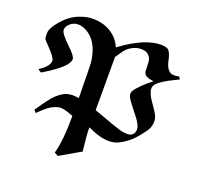

<svg xmlns="http://www.w3.org/2000/svg" viewBox="-152 -853 1281 1241"><g transform="rotate(20 488.5 -232.5)"><path d="M203 -621Q174 -621 150.5 -600.5Q127 -580 127 -557Q127 -532 190 -472Q247 -419 247 -398Q247 -353 138 -281Q87 -247 83 -247Q82 -247 72 -253.5Q62 -260 61 -261Q60 -261 61.5 -262Q63 -263 66 -265Q127 -306 127 -343Q127 -365 63 -430Q42 -451 37.5 -458.5Q33 -466 33 -480V-490Q33 -507 35 -515Q42 -538 63 -567Q123 -647 198 -672Q240 -688 282 -688Q339 -688 384 -667Q454 -633 482 -566Q483 -565 484 -565.5Q485 -566 496 -574Q562 -623 630 -653Q699 -681 751 -681Q778 -681 797 -673Q818 -662 830 -609Q842 -541 880 -526Q885 -524 901 -524Q919 -524 932 -528Q932 -527 935 -522.5Q938 -518 940.5 -514.5Q943 -511 942 -511Q934 -507 925 -503Q869 -477 836 -454Q802 -432 793 -413Q789 -405 789 -395Q789 -360 827 -308Q858 -265 869 -243Q880 -221 880 -200Q880 -175 871 -153Q862 -132 829 -91.5Q796 -51 772 -33Q731 -1 696 12Q672 20 647 20Q583 20 499 -21V-9Q499 16 502.5 53.5Q506 91 509 116L512 141L370 223L357 216Q344 209 344 208L348 196Q370 108 370 -33V-52L355 -58Q307 -76 284 -76Q246 -76 199 -42Q173 -21 141 11Q137 7 133 2L126 -7L134 -18Q189 -99 219 -129Q248 -156 278 -170Q304 -179 328 -179Q336 -179 358 -177L370 -175Q368 -268 367 -359Q367 -416 363 -434Q362 -438 362 -441Q346 -536 293 -583Q249 -621 203 -621ZM744 -64Q766 -64 779.5 -77Q793 -90 793 -112Q793 -117 791 -127Q784 -155 744 -204Q694 -267 685 -282Q673 -302 673 -315Q673 -324 679 -336Q688 -353 719 -384Q750 -415 786 -442Q786 -443 775.5 -444Q765 -445 750 -449.5Q735 -454 727 -462Q719 -471 716 -484V-496Q715 -507 715 -515Q715 -518 714.5 -525.5Q714 -533 714 -536Q714 -539 713.5 -545.5Q713 -552 712.5 -554.5Q712 -557 711 -562Q710 -567 709 -570Q708 -573 706 -576.5Q704 -580 702 -583Q700 -586 698 -588Q680 -611 643 -611Q592 -611 547 -571Q534 -558 511 -522L499 -505V-139L543 -123Q649 -84 682.5 -74Q716 -64 744 -64Z"/></g></svg>

Font: MathJax_Fraktur
Style: Bold
Weight: 700
Version: Version 1.1